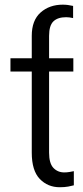

<svg xmlns="http://www.w3.org/2000/svg" viewBox="-20 -780 349 810"><path d="M289.4 -534.1V-478.3H187.1V-136Q187.1 -90.9 205.3 -71.7Q223.4 -52.6 251.1 -52.6Q262.1 -52.6 273.4 -54.5Q284.8 -56.5 291.5 -57.9V1.8Q282.7 4.3 267.8 7.1Q252.8 9.9 231.9 9.9Q181.5 9.9 147.7 -25.2Q114 -60.4 114 -136V-478.3H24.1V-534.1H114V-628.9Q114 -694.2 151.3 -727.3Q188.6 -760.3 244.7 -760.3Q266 -760.3 288.4 -755V-703.8Q280.9 -705.6 272.9 -706.5Q264.9 -707.4 258.9 -707.4Q223.4 -707.4 205.3 -689.8Q187.1 -672.2 187.1 -628.9V-534.1Z"/></svg>

Font: Inter Zeller Light
Style: Regular
Weight: 300
Designer: Rasmus Andersson; Joe Bland
Foundry: zeller
Version: Version 3.015;git-dec3a8cb1